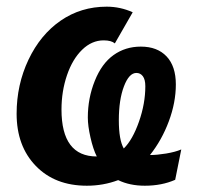

<svg xmlns="http://www.w3.org/2000/svg" viewBox="-20 -558 605 587"><path d="M422.9 9.8Q376.5 9.8 341.3 -7.3Q295.9 9.8 245.6 9.8Q147.9 9.8 89.4 -50.8Q30.8 -111.3 30.8 -210.4Q30.8 -298.8 67.1 -375.5Q103.5 -452.1 165.5 -494.9Q227.5 -537.6 306.2 -537.6Q347.7 -537.6 385.7 -520.5L331.1 -425.3Q320.3 -434.6 296.9 -434.6Q260.7 -434.6 231.2 -406Q201.7 -377.4 184.8 -328.1Q168 -278.8 168 -223.1Q168 -79.6 275.9 -79.6Q264.6 -102.1 256.6 -137.7Q248.5 -173.3 248.5 -198.7Q248.5 -257.8 269.8 -310.8Q291 -363.8 327.1 -389.6Q363.3 -415.5 410.6 -415.5Q460.9 -415.5 489.3 -385.5Q517.6 -355.5 517.6 -299.8Q517.6 -244.6 496.1 -187Q474.6 -129.4 438.5 -84Q459.5 -84 487.8 -88.6Q516.1 -93.3 534.2 -101.1L515.6 -8.3Q474.6 9.8 422.9 9.8ZM358.4 -104Q385.3 -130.4 404.8 -185.8Q424.3 -241.2 424.3 -294.4Q424.3 -314.9 416.7 -325Q409.2 -335 397 -335Q374.5 -335 358.9 -293.9Q343.3 -252.9 343.3 -190.4Q343.3 -130.4 358.4 -104Z"/></svg>

Font: Liberation Sans
Style: Bold Italic
Weight: 700
Italic angle: -12°
Designer: Steve Matteson
Foundry: Ascender Corporation
Version: Version 2.1.5